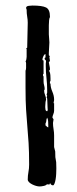

<svg xmlns="http://www.w3.org/2000/svg" viewBox="-20 -631 277 692"><path d="M80 16Q80 2 82.5 -11Q85 -24 85 -38Q85 -85 83 -116Q81 -147 78.5 -175.5Q76 -204 74 -235.5Q72 -267 72 -315V-376Q74 -381 74 -386.5Q74 -392 74 -396Q74 -400 74 -403Q74 -406 72 -411Q74 -411 75 -417.5Q76 -424 76 -426V-455L74 -457L78 -459Q78 -479 79 -504.5Q80 -530 80 -549Q80 -560 78 -571Q76 -582 76 -596L74 -602Q74 -609 84 -610Q94 -611 97 -611Q132 -611 146 -604Q160 -597 160 -571V-569Q158 -567 157 -558.5Q156 -550 156 -540Q156 -530 156 -521Q156 -512 156 -509V-507Q156 -501 157 -493.5Q158 -486 158 -478Q158 -468 157 -459Q156 -450 156 -440V-432L160 -428L158 -426L160 -411L156 -407Q156 -404 158 -395.5Q160 -387 160 -382Q160 -377 156 -376Q158 -375 159.5 -370.5Q161 -366 161.5 -360Q162 -354 162 -348.5Q162 -343 162 -340L160 -336V-330H162Q162 -316 168.5 -301Q175 -286 175 -272Q175 -268 174 -265Q173 -262 173 -259H175V-232Q175 -226 172 -219Q169 -212 169 -207L173 -201L171 -188Q171 -177 173 -165.5Q175 -154 175 -143V-101L179 -85Q179 -70 179.5 -64.5Q180 -59 181 -55.5Q182 -52 182.5 -46.5Q183 -41 183 -26V-22Q183 -14 182.5 -4Q182 6 180.5 15Q179 24 176.5 30.5Q174 37 171 37Q168 37 165 35Q162 33 162 30Q158 30 159.5 32Q161 34 152 34Q150 34 150 32Q147 37 138 39Q129 41 123 41Q117 41 110 39Q103 37 96 33.5Q89 30 84.5 25.5Q80 21 80 16ZM144 -261Q144 -259 143.5 -254.5Q143 -250 143 -245Q143 -240 144 -235.5Q145 -231 150 -230L152 -234Q152 -237 151.5 -242.5Q151 -248 151 -255Q151 -262 150.5 -267.5Q150 -273 150 -276L148 -280L150 -286L148 -290L150 -297V-307Q150 -329 147.5 -350Q145 -371 145 -392Q145 -397 145 -401.5Q145 -406 146 -411Q146 -413 143.5 -415Q141 -417 141 -419V-422L144 -424V-436Q140 -436 136.5 -428.5Q133 -421 133 -417Q133 -413 137 -413V-363L135 -365V-355L137 -359V-338Q137 -330 139 -323.5Q141 -317 141 -309L139 -305Q139 -297 142.5 -288.5Q146 -280 146 -272L144 -263ZM144 -186V-179Q151 -172 154 -172V-178Q154 -186 153.5 -193.5Q153 -201 150 -207Q147 -202 147 -196.5Q147 -191 144 -186Z"/></svg>

Font: East Sea Dokdo Cyrillic
Style: Regular
Weight: 400
Version: Version 1.00 July 4, 2018, initial release